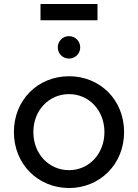

<svg xmlns="http://www.w3.org/2000/svg" viewBox="-20 -935 694 967"><path d="M328 12C480 12 605 -105 605 -270C605 -432 484 -551 328 -551C170 -551 50 -431 50 -270C50 -107 173 12 328 12ZM148 -270C148 -379 226 -461 328 -461C428 -461 506 -379 506 -270C506 -160 428 -78 328 -78C226 -78 148 -160 148 -270ZM184 -833H471V-915H184ZM271 -696C271 -665 296 -640 327 -640C359 -640 384 -665 384 -696C384 -728 359 -753 327 -753C296 -753 271 -728 271 -696Z"/></svg>

Font: Mluvka Medium
Style: Regular
Weight: 500
Designer: Modified by Jiří Krblich, Original typeface by Gumpita Rahayu
Foundry: Gumpita Rahayu & Jiří Krblich
Version: Version 2.000;Glyphs 3.1.1 (3134)